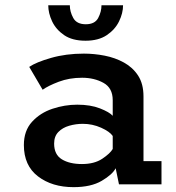

<svg xmlns="http://www.w3.org/2000/svg" viewBox="-20 -722 690 752"><path d="M268 11Q184 11 128.8 -31.2Q73.5 -73.5 73.5 -154Q73.5 -210 105.5 -245Q137.5 -280 185.5 -296Q233.5 -312 282.5 -312Q334.5 -312 371.5 -297.5Q408.5 -283 421.5 -268.5V-329.5Q421.5 -377.5 385.2 -397.5Q349 -417.5 301.5 -417.5Q251.5 -417.5 210 -401.8Q168.5 -386 147 -370.5L94.5 -460Q121.5 -478.5 180 -495.2Q238.5 -512 308.5 -512Q349 -512 390 -504Q431 -496 465.5 -477Q500 -458 521 -425.8Q542 -393.5 542 -344.5V-91H612.5V0H446L433 -63Q420.5 -38.5 378.5 -13.8Q336.5 11 268 11ZM301 -79.5Q349.5 -79.5 380.5 -100.2Q411.5 -121 421.5 -138.5V-189.5Q410 -206.5 376 -221.8Q342 -237 304.5 -237Q277 -237 251 -229.5Q225 -222 208.5 -205Q192 -188 192 -159.5Q192 -116.5 222.2 -98Q252.5 -79.5 301 -79.5ZM315 -562.5Q263.5 -562.5 231.5 -584.2Q199.5 -606 184.2 -638.2Q169 -670.5 169 -701.5H253.5Q253.5 -676 267 -651.5Q280.5 -627 316 -627Q351.5 -627 364.5 -651.5Q377.5 -676 377.5 -701.5H462Q462 -670.5 446.2 -638.2Q430.5 -606 398 -584.2Q365.5 -562.5 315 -562.5Z"/></svg>

Font: Trispace Medium
Style: Regular
Weight: 500
Designer: Tyler Finck
Foundry: Etcetera Type Company
Version: Version 1.210; ttfautohint (v1.8.3)